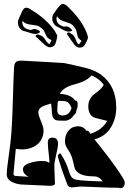

<svg xmlns="http://www.w3.org/2000/svg" viewBox="-20 -975 669 996"><path d="M603 1Q600 1 594 -1Q570 0 410 -7Q400 -8 380.5 -5.5Q361 -3 351 -3Q333 -5 329 -18Q326 -27 318.5 -46.5Q311 -66 301 -95Q280 -158 280 -167L285 -176L293 -180Q324 -135 338 -85Q347 -52 367 -45Q385 -38 482 -35L512 -34Q506 -44 498.5 -49.5Q491 -55 483 -58Q479 -60 447 -61Q386 -64 368 -100Q363 -120 358.5 -140Q354 -160 345 -178Q344 -180 339.5 -188Q335 -196 326 -210Q317 -225 317 -243Q317 -276 336 -298Q355 -320 385 -320Q397 -320 408 -315Q419 -310 428 -297H432Q440 -297 449 -281Q510 -300 536 -348Q473 -363 467 -366Q438 -381 438 -423Q438 -464 472 -489Q511 -517 518 -535Q498 -565 455 -584Q431 -554 365 -537Q308 -522 290 -488Q350 -485 370 -453H373Q383 -453 383 -434Q383 -427 382 -419Q381 -411 376 -403V-400Q376 -386 363 -378Q350 -356 327 -350Q324 -349 313 -349Q306 -349 298 -349Q290 -349 279 -350Q254 -352 250 -384Q249 -398 248 -411.5Q247 -425 245 -438Q231 -434 215.5 -429Q200 -424 189.5 -415.5Q179 -407 179 -390Q179 -378 193 -345Q207 -313 206 -294Q203 -248 171 -224Q139 -200 94 -200Q79 -200 62 -203Q60 -181 57 -148.5Q54 -116 50 -73Q50 -62 64 -62L128 -58Q99 -73 99 -97Q99 -120 142 -132Q172 -140 196 -140Q206 -140 216 -138.5Q226 -137 236 -130Q237 -140 234.5 -160.5Q232 -181 230 -202.5Q228 -224 228 -235Q228 -261 252 -261Q283 -261 281 -225Q281 -217 276.5 -196Q272 -175 267.5 -154.5Q263 -134 262 -125Q262 -114 262.5 -94Q263 -74 264 -55Q265 -36 265 -24Q265 -11 238 -11Q239 -11 238.5 -11Q238 -11 237 -11H238Q240 -11 229.5 -11.5Q219 -12 198 -13Q170 -14 142.5 -15.5Q115 -17 87 -18Q15 -29 15 -70Q15 -89 19 -118.5Q23 -148 28 -187Q38 -256 41.5 -325Q45 -394 47 -464Q50 -573 53 -627Q55 -651 68 -657Q72 -659 80.5 -660Q89 -661 102 -660Q203 -654 255.5 -651.5Q308 -649 312 -648Q376 -635 425 -622.5Q474 -610 506 -586Q583 -528 583 -417Q583 -359 554.5 -313Q526 -267 470 -252Q478 -242 496.5 -219Q515 -196 537.5 -166.5Q560 -137 580.5 -108Q601 -79 614.5 -57Q628 -35 627 -26Q626 1 603 1ZM305 -376Q340 -376 351 -415Q340 -442 327.5 -447Q315 -452 287 -452Q280 -452 279 -440Q279 -435 278 -422.5Q277 -410 277 -404Q277 -376 305 -376ZM392 -728Q385 -728 380 -731Q372 -736 366 -743Q359 -752 350 -765Q341 -778 330 -794Q325 -801 328 -802Q331 -807 335 -807Q341 -807 351 -799Q359 -795 363.5 -788Q368 -781 371 -775Q376 -760 380 -754Q384 -748 386 -746Q387 -746 387.5 -745.5Q388 -745 388 -745Q390 -745 396 -753L403 -763Q393 -770 387.5 -777Q382 -784 378 -807Q377 -816 372 -824.5Q367 -833 360 -841Q352 -851 336 -856Q319 -861 309.5 -865Q300 -869 296 -871Q282 -880 276 -891Q273 -885 273 -877Q273 -869 277 -860.5Q281 -852 290 -846Q304 -837 314 -837Q320 -837 323 -838H325Q331 -838 339 -833Q361 -817 350 -814Q344 -811 337 -811Q324 -811 310 -819Q288 -831 278.5 -836Q269 -841 271 -839Q261 -847 256 -857.5Q251 -868 251 -878Q251 -893 258 -903Q286 -945 297 -952Q302 -955 306 -955Q312 -955 320 -950Q322 -949 327.5 -944.5Q333 -940 340 -932Q371 -902 394.5 -869Q418 -836 431 -801L434 -792Q436 -788 436 -785.5Q436 -783 436 -781Q436 -775 434 -771Q419 -733 406 -730Q402 -729 398.5 -728.5Q395 -728 392 -728ZM231 -731Q227 -733 223.5 -734.5Q220 -736 215 -740Q206 -748 194.5 -758.5Q183 -769 169 -782Q163 -786 165 -790Q168 -796 175 -796Q181 -796 189 -792Q197 -790 203 -783.5Q209 -777 213 -772Q221 -759 226 -754Q231 -749 234 -747H235Q238 -747 242 -756L247 -767Q236 -772 229 -777.5Q222 -783 213 -805Q207 -821 189 -834Q178 -842 162 -844Q144 -846 134 -848Q124 -850 120 -851Q105 -857 96 -866Q94 -856 99 -843.5Q104 -831 119 -825Q131 -820 139 -820Q145 -820 153 -824Q154 -825 158 -825Q163 -825 170 -822Q195 -812 185 -806Q177 -799 162 -799Q153 -799 144 -802Q121 -810 110.5 -812.5Q100 -815 102 -814Q87 -820 80 -832.5Q73 -845 73 -858Q73 -867 76 -874Q95 -921 104 -930Q109 -935 116 -935Q119 -935 121.5 -934.5Q124 -934 127 -933Q131 -932 150 -919Q225 -873 267 -810Q268 -808 269 -806Q270 -804 271 -802Q276 -795 276.5 -790Q277 -785 276 -781Q269 -741 257 -735Q241 -727 231 -731Z"/></svg>

Font: Moo Lah Lah
Style: Regular
Weight: 400
Designer: Robert E. Leuschke
Foundry: Robert E. Leuschke
Version: Version 1.010; ttfautohint (v1.8.3)